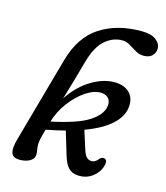

<svg xmlns="http://www.w3.org/2000/svg" viewBox="-110 -807 779 900"><g transform="rotate(15 280.0 -356.5)"><path d="M460 -64Q451 -32.5 421 -10.5Q391 11.5 351.5 9Q322 7.5 304.8 -11.2Q287.5 -30 276.5 -68.5L243 -179.5Q200 -168 150.5 -159Q140 -121.5 137.2 -107.5Q134.5 -93.5 134.5 -84Q134.5 -68 136.8 -57.5Q139 -47 139 -35Q139 -15 119 -3Q99 9 69 9Q36 9 28.5 -13Q21 -35 34.5 -82.5L150 -496Q183.5 -615.5 265.8 -668.5Q348 -721.5 464.5 -721.5Q513 -721.5 536.2 -703.8Q559.5 -686 559.5 -661.5Q559.5 -640.5 545.2 -626.5Q531 -612.5 505 -612.5Q483 -612.5 464.2 -623.5Q445.5 -634.5 427.5 -645.5Q409.5 -656.5 390.5 -656.5Q344.5 -656.5 306.5 -623.5Q268.5 -590.5 246.5 -511Q233.5 -462.5 219 -413.5Q204.5 -364.5 192 -322Q236.5 -389 295.8 -424Q355 -459 410 -457.5Q454.5 -456 479.5 -431Q504.5 -406 500 -361.5Q495.5 -316 452.5 -276.2Q409.5 -236.5 326 -205.5L355 -115Q362.5 -91.5 371.8 -82.5Q381 -73.5 393.5 -72.5Q414.5 -71 429.5 -92.5Q440 -103 450.5 -100.5Q470 -96 460 -64ZM358 -393.5Q324.5 -395 284.8 -368.8Q245 -342.5 211.5 -298.2Q178 -254 162.5 -201.5Q288 -228 341.8 -262.5Q395.5 -297 402.5 -338Q407 -363 394.5 -377.8Q382 -392.5 358 -393.5Z"/></g></svg>

Font: Fraunces 72pt S100
Style: Italic
Weight: 400
Italic angle: -16°
Version: Version 1.000; ttfautohint (v1.8.3)